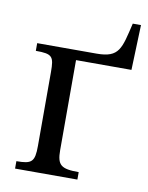

<svg xmlns="http://www.w3.org/2000/svg" viewBox="-73 -660 549 713"><g transform="rotate(10 202.0 -303.0)"><path d="M268 0V-28C201 -28 186 -40 186 -97V-436H395L401 -606H370C347 -509 343 -473 257 -473H33V-444C96 -444 102 -435 102 -376V-98C102 -37 91 -28 33 -28V0Z"/></g></svg>

Font: STIX Two Text
Style: Regular
Weight: 400
Designer: Ross Mills, John Hudson & Paul Hanslow, Tiro Typeworks Ltd; with prior portions MicroPress Inc., and Coen Hoffman.
Foundry: Tiro Typeworks Ltd
Version: Version 2.13 b171